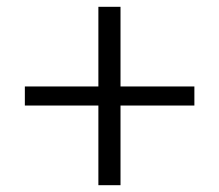

<svg xmlns="http://www.w3.org/2000/svg" viewBox="-20 -544 643 564"><path d="M269 -234H53V-290H269V-524H334V-290H551V-234H334V0H269Z"/></svg>

Font: Sarabun Light
Style: Regular
Weight: 300
Designer: Suppakit Chalermlarp | Katatrad Co.,Ltd.
Foundry: Cadson Demak Co.,Ltd.
Version: Version 1.000; ttfautohint (v1.6)